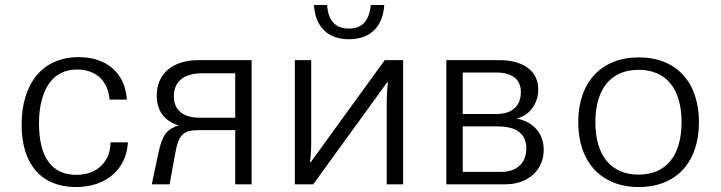

<svg xmlns="http://www.w3.org/2000/svg" viewBox="-20 -742 2901 773"><path d="M67 -240C67 -80 147 11 286 11C407 11 489 -60 495 -169H425C425 -90 369 -38 288 -38C188 -38 137 -109 137 -246C137 -360 179 -462 289 -462C372 -462 415 -412 421 -341H491C483 -451 407 -512 297 -512C148 -512 67 -402 67 -240Z M927 -268H786C717 -268 680 -298 680 -355C680 -414 721 -447 794 -447H927ZM993 -500H780C678 -500 611 -448 611 -357C611 -300 638 -256 699 -237C653 -223 633 -199 618 -127L591 0H663L685 -122C699 -203 720 -218 781 -218H927V0H993Z M1167 0H1241L1539 -411H1542C1537 -370 1537 -347 1537 -306V0H1603V-500H1529L1231 -89H1228C1233 -130 1233 -153 1233 -194V-500H1167ZM1385 -627C1330 -627 1301 -659 1297 -722H1244C1249 -634 1300 -584 1385 -584C1470 -584 1522 -634 1527 -722H1473C1466 -656 1437 -627 1385 -627Z M1985 -233C2060 -233 2099 -202 2099 -145C2099 -86 2062 -50 1997 -50H1843V-233ZM1979 -450C2042 -450 2077 -422 2077 -372C2077 -316 2044 -283 1977 -283H1843V-450ZM2015 0C2108 0 2169 -59 2169 -139C2169 -205 2127 -251 2063 -264V-266C2111 -277 2147 -324 2147 -382C2147 -458 2085 -500 1989 -500H1777V0Z M2308 -250C2308 -89 2401 11 2552 11C2703 11 2794 -89 2794 -250C2794 -411 2703 -511 2552 -511C2401 -511 2308 -411 2308 -250ZM2377 -250C2377 -388 2443 -461 2551 -461C2660 -461 2724 -387 2724 -250C2724 -112 2659 -39 2551 -39C2443 -39 2377 -112 2377 -250Z"/></svg>

Font: Perun Light
Style: Regular
Weight: 300
Foundry: Copyright (c) Stefan Peev, Context Ltd, 2016
Version: Version 1.089